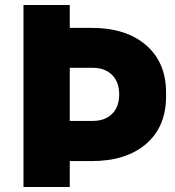

<svg xmlns="http://www.w3.org/2000/svg" viewBox="-20 -750 702 770"><path d="M259.8 0H74.2V-730H259.8V-638.2H347.2Q485.8 -638.2 565.9 -568.8Q646 -499.5 646 -378.9V-362.8Q646 -242.2 566.2 -173.1Q486.3 -104 347.2 -104H259.8ZM352.1 -478H259.8V-265.1H352.1Q400.9 -265.1 429.4 -293.2Q458 -321.3 458 -371.1Q458 -420.9 429.4 -449.5Q400.9 -478 352.1 -478Z"/></svg>

Font: Sora ExtraBold
Style: Regular
Weight: 800
Designer: Jonathan Barnbrook, Julián Moncada
Foundry: Barnbrook Fonts
Version: Version 2.000